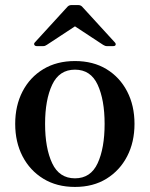

<svg xmlns="http://www.w3.org/2000/svg" viewBox="-20 -726 591 758"><path d="M276 12Q204 12 151 -20.5Q98 -53 69 -109Q40 -165 40 -237Q40 -309 69 -365Q98 -421 151 -453Q204 -485 276 -485Q348 -485 400.5 -453Q453 -421 482 -365Q511 -309 511 -237Q511 -165 482 -109Q453 -53 400.5 -20.5Q348 12 276 12ZM276 -22Q338 -22 365.5 -81.5Q393 -141 393 -237Q393 -332 365.5 -391.5Q338 -451 276 -451Q214 -451 186 -391.5Q158 -332 158 -237Q158 -141 186 -81.5Q214 -22 276 -22ZM125 -544Q118 -544 115.5 -549Q113 -554 118 -559L247 -700Q253 -706 262 -706H289Q298 -706 304 -700L433 -559Q438 -554 436.5 -549Q435 -544 427 -544H401Q397 -544 394 -545.5Q391 -547 387 -549L276 -622L165 -549Q161 -547 158.5 -545.5Q156 -544 151 -544Z"/></svg>

Font: Zen Old Mincho Black
Style: Regular
Weight: 900
Designer: Yoshimichi Ohira
Foundry: Positype
Version: Version 1.001